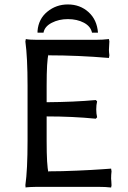

<svg xmlns="http://www.w3.org/2000/svg" viewBox="-20 -834 578 864"><path d="M148.9 -687V-694.8Q153.3 -749 193.1 -781.5Q232.9 -814 285.2 -814Q340.3 -814 378.4 -779.5Q416.5 -745.1 420.9 -687H394Q388.2 -715.3 357.7 -731.7Q327.1 -748 285.2 -748Q245.1 -748 212.9 -731.4Q180.7 -714.8 175.8 -687ZM189.9 -200.2Q189.9 -86.9 198.2 -58.1V-63Q257.8 -63 328.1 -66.2Q398.4 -69.3 439.5 -72.3L480 -75.2L481.9 -63Q480 -47.4 480 -30.8Q480 -27.3 481 -18.1Q481.9 -8.8 481.9 0L480 9.8Q456.1 6.8 419.9 6.8H147Q131.3 6.8 118.4 7.6Q105.5 8.3 100.6 8.8L95.2 9.8L94.2 -1Q104 -68.8 104 -200.2V-448.2Q104 -575.7 94.2 -647L96.2 -658.2Q112.8 -654.8 147 -654.8H410.2Q441.9 -654.8 470.2 -658.2L472.2 -647.9Q470.2 -619.6 470.2 -609.9Q470.2 -600.6 472.2 -585L470.2 -573.2Q331.5 -585 198.2 -585V-589.8Q189.9 -560.5 189.9 -448.2V-374Q314 -375 411.1 -383.8L417 -377.9Q413.1 -361.8 413.1 -341.8Q413.1 -322.3 417 -306.2L411.1 -299.8Q307.6 -310.1 189.9 -310.1Z"/></svg>

Font: Linear Smooth Low Contrast
Style: Regular
Weight: 500
Designer: Philipp H. Poll, Flanker
Foundry: Philipp H. Poll, reworked by Flanker
Version: Version 1.010 | FøM Fix